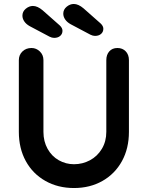

<svg xmlns="http://www.w3.org/2000/svg" viewBox="-20 -943 745 968"><path d="M630 -640V-278Q630 -195 595 -131Q560 -67 497 -31Q434 5 353 5Q272 5 208.5 -31Q145 -67 110 -131Q75 -195 75 -278V-640Q75 -666 93 -683.5Q111 -701 139 -701Q163 -701 181 -683.5Q199 -666 199 -640V-278Q199 -230 220 -192.5Q241 -155 276.5 -135Q312 -115 353 -115Q396 -115 433.5 -135Q471 -155 493.5 -192.5Q516 -230 516 -278V-640Q516 -667 531 -684Q546 -701 572 -701Q598 -701 614 -684Q630 -667 630 -640ZM436 -768 336 -821Q318 -831 308.5 -845Q299 -859 299 -874Q299 -895 316 -909Q333 -923 352 -923Q375 -923 401 -901L487 -825Q501 -812 501 -798Q501 -782 489.5 -772Q478 -762 459 -762Q448 -762 436 -768ZM230 -758 130 -811Q112 -821 102.5 -835Q93 -849 93 -864Q93 -885 110 -899Q127 -913 146 -913Q169 -913 195 -891L281 -815Q295 -802 295 -788Q295 -772 283.5 -762Q272 -752 253 -752Q242 -752 230 -758Z"/></svg>

Font: Quicksand
Style: Bold
Weight: 700
Version: Version 3.000